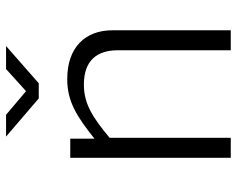

<svg xmlns="http://www.w3.org/2000/svg" viewBox="-94 -688 782 634"><g transform="rotate(-90 297.0 -371.0)"><path d="M386 -742 313 -676 235 -742H163L289 -634H339L462 -742ZM93 0H159V-400C226 -456 271 -485 335 -485C413 -485 448 -443 448 -373V0H514V-391C514 -480 458 -540 353 -540C278 -540 229 -508 156 -450V-530H93Z"/></g></svg>

Font: 18Franklin Light
Style: Regular
Weight: 300
Designer: Pablo Impallari, Rodrigo Fuenzalida (Modified by Dan O. Williams)
Version: Version 0.025;PS 000.025;hotconv 1.0.88;makeotf.lib2.5.64775